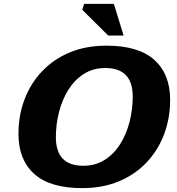

<svg xmlns="http://www.w3.org/2000/svg" viewBox="-20 -955 913 988"><path d="M855.5 -441.5Q855.5 -346 824.2 -263.5Q793 -181 734 -118.8Q675 -56.5 591.5 -21.8Q508 13 403 13Q237 13 156 -60.2Q75 -133.5 75 -265.5Q75 -361 106.2 -443.5Q137.5 -526 196.5 -588.2Q255.5 -650.5 339 -685.2Q422.5 -720 527.5 -720Q693 -720 774.2 -646.8Q855.5 -573.5 855.5 -441.5ZM267.5 -249Q267.5 -102 408.5 -102Q470.5 -102 518.2 -132Q566 -162 598 -212.8Q630 -263.5 646.5 -327.2Q663 -391 663 -458Q663 -605 522 -605Q460 -605 412.2 -575Q364.5 -545 332.5 -494.2Q300.5 -443.5 284 -379.8Q267.5 -316 267.5 -249ZM616 -772H537L403.5 -904.5L412.5 -935H566Z"/></svg>

Font: Newsreader Caption
Style: Bold Italic
Weight: 700
Italic angle: -17°
Designer: Hugues Gentile
Foundry: Production Type
Version: Version 1.001